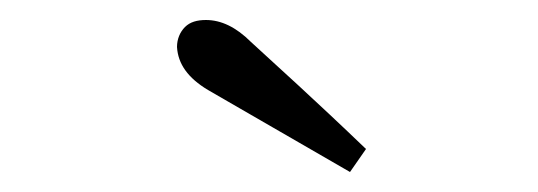

<svg xmlns="http://www.w3.org/2000/svg" viewBox="-20 -757 538 192"><path d="M188 -667C188 -667 330 -585 330 -585C330 -585 346 -608 346 -608C295 -657 256 -692 231 -715C216 -730 201 -737 186 -737C177 -737 170 -735 165 -730C160 -725 157 -718 157 -710C158 -693 168 -679 188 -667Z"/></svg>

Font: BUSH 25 TRIRONG 0515 A
Style: Regular
Weight: 400
Designer: Katatrad Team
Foundry: CadsonDemak